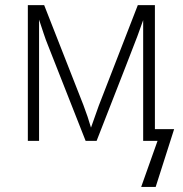

<svg xmlns="http://www.w3.org/2000/svg" viewBox="-20 -551 715 751"><path d="M88.9 0V-530.8H152.8L306.2 -140.1Q324.2 -92.8 335.9 -51.8L366.2 -137.2L519 -530.8H585.9V-45.9H661.1L588.9 180.2H532.2L596.2 0H540V-472.2Q529.3 -441.4 517.3 -409.2Q505.4 -377 357.9 0H314.9L168 -373Q158.7 -395.5 150.6 -420.4Q142.6 -445.3 132.8 -474.1V0Z"/></svg>

Font: Open Sans Light
Style: Regular
Weight: 300
Foundry: Ascender Corporation
Version: Version 1.10